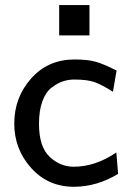

<svg xmlns="http://www.w3.org/2000/svg" viewBox="-20 -715 507 743"><path d="M35.2 -236.8Q35.2 -337.9 100.6 -411.4Q166 -484.9 268.1 -484.9Q319.8 -484.9 351.3 -475.8Q382.8 -466.8 431.2 -441.9L417 -359.9Q375 -386.7 346.4 -397Q317.9 -407.2 268.1 -407.2Q244.1 -407.2 223.1 -400.1Q202.1 -393.1 179.7 -376Q157.2 -358.9 144 -323Q130.9 -287.1 130.9 -235.8Q130.9 -147 171.9 -108.4Q212.9 -69.8 265.1 -69.8Q349.1 -69.8 430.2 -125L437 -42Q354 7.8 266.1 7.8Q166 7.8 100.6 -64.9Q35.2 -137.7 35.2 -236.8ZM209 -578.1V-695.3H326.2V-578.1Z"/></svg>

Font: CMU Bright
Style: SemiBold
Weight: 600
Version: Version 0.7.0